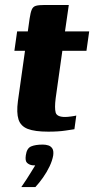

<svg xmlns="http://www.w3.org/2000/svg" viewBox="-20 -525 378 771"><path d="M65.7 226.1Q77.9 208.2 86.7 194.8Q95.5 181.4 103.4 168.3Q111.4 155.2 121.4 139.2Q118.6 139.2 114.7 138.9Q110.8 138.5 108.7 138.5Q96.8 136.5 88.6 128.8Q80.3 121.2 83.7 98.4Q87.5 70.5 104.8 63Q122.2 55.6 152.1 55.6Q163.3 55.6 173.7 58.8Q184.1 62 190.1 71.2Q196 80.3 193.7 98.7Q190.3 119.3 179.2 142.9Q168 166.5 152.6 188.2Q137.2 210 122.1 226.1ZM173.8 3.7Q119.8 3.7 91.3 -7.4Q62.8 -18.6 54.3 -45.4Q45.8 -72.2 51.9 -118.7L80.4 -321.1H37.8L48.8 -399H91.7L98.9 -450.3Q102.6 -475.1 107.7 -486.8Q112.8 -498.6 124.6 -501.8Q136.3 -505 159.6 -505H256.3Q255.6 -500.9 254.8 -494.9Q254 -488.9 252.7 -480.1L241 -399H338.2L327.2 -321.1H230.4L203.6 -130.9Q198.6 -91.2 203.5 -73.2Q208.4 -55.3 241.4 -55.3Q250.6 -55.3 265.4 -57.3Q280.3 -59.3 286.3 -61L278.8 -6.1Q271.8 -5.1 243.2 -0.7Q214.7 3.7 173.8 3.7Z"/></svg>

Font: Genos Thin
Style: Italic
Weight: 100
Italic angle: -8°
Designer: Robert E. Leuschke
Foundry: Robert E. Leuschke
Version: Version 1.010